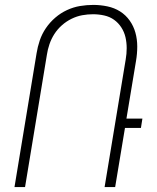

<svg xmlns="http://www.w3.org/2000/svg" viewBox="-20 -762 640 782"><path d="M39 0 129 -545Q133 -571 142 -597.5Q151 -624 167 -647.5Q183 -671 205 -690Q227 -709 253 -721Q279 -733 306 -737.5Q333 -742 360 -742Q389 -742 417.5 -736Q446 -730 469 -715.5Q492 -701 508 -678.5Q524 -656 531.5 -629Q539 -602 539 -572.5Q539 -543 534 -514L495 -279H560L554 -241H489L449 0H406L492 -520Q496 -543 496 -566Q496 -589 491 -610.5Q486 -632 474 -650.5Q462 -669 444.5 -681.5Q427 -694 404.5 -699Q382 -704 359 -704Q337 -704 315 -700Q293 -696 271.5 -685.5Q250 -675 232 -659Q214 -643 201.5 -623.5Q189 -604 181.5 -582Q174 -560 171 -539L82 0Z"/></svg>

Font: Iosevka XLt Ex Obl
Style: Regular
Weight: 200
Width: 7
Italic angle: -9°
Monospace: yes
Designer: Belleve Invis
Foundry: Belleve Invis
Version: Version 32.5.0; ttfautohint (v1.8.4)